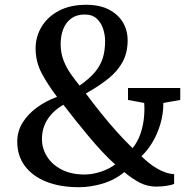

<svg xmlns="http://www.w3.org/2000/svg" viewBox="-20 -772 791 801"><path d="M732 -405V-355L661.5 -342.5Q661.5 -296.5 649 -254.5Q636.5 -212.5 615.8 -178Q595 -143.5 570 -120Q584.5 -106 600.5 -93Q616.5 -80 633.8 -69.8Q651 -59.5 669.5 -53Q688 -46.5 706.5 -45.5V-5Q700 -1.5 686.2 1.2Q672.5 4 657.5 5.2Q642.5 6.5 632.5 6.5Q595 6.5 563.5 -9.8Q532 -26 498.5 -54Q458 -20.5 407.5 -5.8Q357 9 309 9Q231 9 173.2 -14Q115.5 -37 83.8 -79.5Q52 -122 52 -181Q52 -224 73.8 -259.5Q95.5 -295 133 -322.8Q170.5 -350.5 218 -368Q182.5 -414 155.5 -463.5Q128.5 -513 128.5 -570Q128.5 -618.5 153.2 -660Q178 -701.5 225.2 -726.8Q272.5 -752 339.5 -752Q396 -752 434.5 -732Q473 -712 492.8 -678.5Q512.5 -645 512.5 -604Q512.5 -553 492 -514.5Q471.5 -476 432.5 -444.5Q393.5 -413 338 -382Q371 -338 402.5 -298.8Q434 -259.5 466 -223.8Q498 -188 533 -154Q553.5 -179 565 -211.2Q576.5 -243.5 580.2 -277.8Q584 -312 581.5 -342.5L514 -355V-405ZM233 -588Q233 -551 245.2 -519.8Q257.5 -488.5 275.8 -462.8Q294 -437 312 -415Q351.5 -442.5 374.8 -469.5Q398 -496.5 408.2 -528Q418.5 -559.5 418.5 -601Q418.5 -625.5 410.5 -651Q402.5 -676.5 383.8 -694Q365 -711.5 333.5 -711.5Q300 -711.5 277.5 -695.2Q255 -679 244 -651Q233 -623 233 -588ZM330 -44Q363 -43.5 398.2 -54.8Q433.5 -66 460.5 -86Q434.5 -109 406.5 -139Q378.5 -169 350.2 -202.8Q322 -236.5 295.2 -270.2Q268.5 -304 244.5 -335Q202 -310.5 178.5 -274.2Q155 -238 155 -192Q155 -152.5 176.2 -118.8Q197.5 -85 236.8 -64.8Q276 -44.5 330 -44Z"/></svg>

Font: Merriweather 48pt Medium
Style: Regular
Weight: 500
Version: Version 2.100